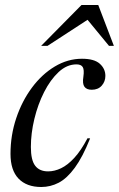

<svg xmlns="http://www.w3.org/2000/svg" viewBox="-20 -738 476 768"><path d="M286 -480.5Q247.5 -480.5 214.5 -449.8Q181.5 -419 156.5 -369.8Q131.5 -320.5 117.5 -262.5Q103.5 -204.5 103.5 -150Q103.5 -97.5 120.8 -75Q138 -52.5 172.5 -52.5Q198 -52.5 224.2 -65Q250.5 -77.5 277.2 -106.5Q304 -135.5 330 -185L340.5 -184.5Q310.5 -109.5 279.2 -67Q248 -24.5 215 -7.2Q182 10 145 10Q86.5 10 54.2 -23.5Q22 -57 22 -122.5Q22 -197 45 -265.5Q68 -334 107.8 -387.5Q147.5 -441 199.2 -472Q251 -503 308 -503Q357 -503 379.2 -483Q401.5 -463 401.5 -434.5Q401.5 -412 387 -395.5Q372.5 -379 347 -379Q326.5 -379 317.8 -391Q309 -403 313.5 -431Q317.5 -459.5 310.8 -470Q304 -480.5 286 -480.5ZM144.5 -554.5 306 -718H373L435.5 -554.5H416L318.5 -673H352L170 -554.5Z"/></svg>

Font: Newsreader 60pt
Style: Italic
Weight: 400
Italic angle: -17°
Designer: Hugues Gentile
Foundry: Production Type
Version: Version 1.003